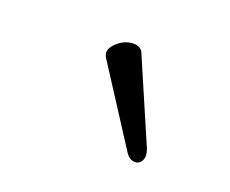

<svg xmlns="http://www.w3.org/2000/svg" viewBox="-50 -761 416 347"><g transform="rotate(20 157.5 -588.0)"><path d="M245.1 -517.1Q249.5 -504.9 245.4 -496.1Q241.2 -487.3 231.2 -487.8Q221.2 -488.3 213.9 -500L119.1 -647Q111.3 -659.2 123.8 -672.4Q136.2 -685.5 152.1 -687.7Q168 -689.9 174.8 -680.2Z"/></g></svg>

Font: Junicode SmCond Medium
Style: Italic
Weight: 500
Width: 4
Italic angle: -11°
Designer: Peter S. Baker
Version: Version 2.206